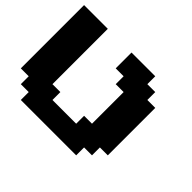

<svg xmlns="http://www.w3.org/2000/svg" viewBox="-130 -849 1073 1073"><g transform="rotate(45 406.0 -312.5)"><path d="M125 0H562.5V-62.5H625V-125H687.5V-500H625V-562.5H562.5V-625H375V-500H437.5V-437.5H500V-187.5H437.5V-125H250V-187.5H187.5V-625H0V-125H62.5V-62.5H125Z"/></g></svg>

Font: Faithful 32x
Style: Semibold
Weight: 400
Foundry: Faithful Resource Pack
Version: Version 1.0; January 27, 2023